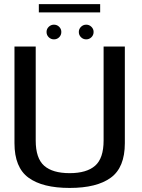

<svg xmlns="http://www.w3.org/2000/svg" viewBox="-20 -898 684 922"><path d="M314.5 4.5Q445 4.5 512.2 -44.8Q579.5 -94 579.5 -210.5V-674.5H477.5V-223Q477.5 -138 436.8 -102.2Q396 -66.5 314.5 -66.5Q232.5 -66.5 192 -102.2Q151.5 -138 151.5 -223V-674.5H49.5V-210.5Q49.5 -94 116.8 -44.8Q184 4.5 314.5 4.5ZM239 -709Q254 -709 264.2 -719.2Q274.5 -729.5 274.5 -744.5Q274.5 -759 264.2 -769.2Q254 -779.5 239 -779.5Q224.5 -779.5 214 -769.2Q203.5 -759 203.5 -744.5Q203.5 -729.5 214 -719.2Q224.5 -709 239 -709ZM394 -709Q408.5 -709 419 -719.2Q429.5 -729.5 429.5 -744.5Q429.5 -759 419 -769.2Q408.5 -779.5 394 -779.5Q379.5 -779.5 369 -769.2Q358.5 -759 358.5 -744.5Q358.5 -729.5 369 -719.2Q379.5 -709 394 -709ZM166.5 -838.5H461V-878H166.5Z"/></svg>

Font: Anybody UltraCondensed Thin
Style: Regular
Weight: 400
Version: Version 1.111